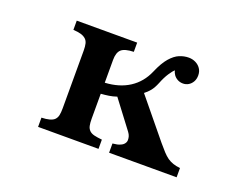

<svg xmlns="http://www.w3.org/2000/svg" viewBox="-91 -737 1181 917"><g transform="rotate(20 500.0 -278.5)"><path d="M730 -557.1Q748.5 -557.1 764.6 -549.3Q780.8 -541.5 790.8 -526.9Q800.8 -512.2 800.8 -492.2Q800.8 -473.6 793 -460Q785.2 -446.3 772.5 -438.7Q759.8 -431.2 745.1 -431.2Q729.5 -431.2 717 -438Q704.6 -444.8 697 -455.6Q689.5 -466.3 688 -477.1Q678.7 -470.2 664.3 -448.2Q649.9 -426.3 637.2 -394Q626.5 -367.7 614 -352.3Q601.6 -336.9 585.9 -325.2L746.1 -129.9Q764.2 -108.4 777.8 -93.5Q791.5 -78.6 805.2 -68.8Q818.8 -59.6 834.2 -54.4Q849.6 -49.3 870.1 -46.9V0H526.9V-46.9Q540.5 -48.3 549.8 -50.3Q559.1 -52.2 566.9 -56.2Q577.6 -60.5 584.2 -69.1Q590.8 -77.6 590.8 -87.9Q590.8 -97.2 588.1 -106.2Q585.4 -115.2 578.1 -125L472.2 -265.1Q452.6 -258.3 432.9 -255.4Q413.1 -252.4 393.1 -251V-124Q393.1 -103 396 -89.1Q398.9 -75.2 408.2 -65.9Q417 -57.1 432.6 -53.2Q448.2 -49.3 473.1 -46.9V0H166V-46.9Q214.4 -48.3 231 -64.9Q240.2 -74.2 243.2 -88.4Q246.1 -102.5 246.1 -124V-417Q246.1 -438 242.7 -451.9Q239.3 -465.8 230 -474.1Q220.2 -482.9 205.3 -487.3Q190.4 -491.7 166 -493.2V-540H473.1V-493.2Q427.2 -491.7 410.2 -476.1Q393.1 -460.4 393.1 -422.9V-307.1Q465.8 -311 516.6 -344Q567.4 -377 592.8 -436Q613.8 -485.4 636.5 -511.5Q659.2 -537.6 682.6 -547.4Q706.1 -557.1 730 -557.1Z"/></g></svg>

Font: BIZ UDPMincho
Style: Bold
Weight: 700
Designer: TypeBank Co., Ltd.
Foundry: Morisawa Inc.
Version: Version 1.06